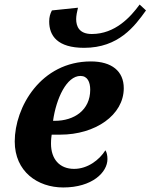

<svg xmlns="http://www.w3.org/2000/svg" viewBox="-20 -817 664 847"><path d="M351 -606C503 -606 574 -701 624 -771L596 -797C556 -742 488 -667 385 -667C329 -667 316 -701 316 -733C316 -747 320 -767 324 -783L209 -771C201 -756 197 -741 197 -722C197 -659 234 -606 351 -606ZM259 10C387 10 454 -57 454 -115C454 -131 451 -145 445 -154C418 -111 366 -72 307 -72C242 -72 205 -116 205 -183C205 -203 207 -216 208 -223H246C400 -223 526 -309 526 -428C526 -503 473 -546 381 -546C160 -546 45 -344 45 -193C45 -60 146 10 259 10ZM214 -284C228 -383 274 -482 335 -482C366 -482 378 -455 378 -421C378 -331 307 -284 222 -284Z"/></svg>

Font: Noto Serif SemiCondensed Extra
Style: Italic
Weight: 800
Width: 4
Italic angle: -12°
Designer: Monotype Design Team
Foundry: Monotype Imaging Inc.
Version: Version 1.901